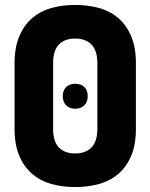

<svg xmlns="http://www.w3.org/2000/svg" viewBox="-20 -751 609 777"><path d="M284 6Q232 6 187.5 -6.5Q143 -19 110 -47.5Q77 -76 58 -120.5Q39 -165 39 -230V-495Q39 -559 58 -604Q77 -649 110 -677.5Q143 -706 187.5 -718.5Q232 -731 284 -731Q336 -731 381 -718.5Q426 -706 459 -677.5Q492 -649 511 -604Q530 -559 530 -495V-230Q530 -165 511 -120.5Q492 -76 459 -47.5Q426 -19 381 -6.5Q336 6 284 6ZM374 -495Q374 -547 350 -571Q326 -595 284 -595Q242 -595 218.5 -571Q195 -547 195 -495V-230Q195 -178 218.5 -154Q242 -130 284 -130Q326 -130 350 -154Q374 -178 374 -230ZM285 -412Q308 -412 321.5 -398.5Q335 -385 335 -362Q335 -339 321.5 -325Q308 -311 285 -311Q261 -311 247.5 -325Q234 -339 234 -362Q234 -385 247.5 -398.5Q261 -412 285 -412Z"/></svg>

Font: AkaAcidDosis
Style: ExtraBold
Weight: 800
Designer: Edgar Tolentino, Pablo Impallari, Igino Marini, Aka-Acid
Foundry: Edgar Tolentino, Pablo Impallari, Igino Marini, Aka-Acid
Version: Version 1.007